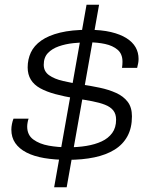

<svg xmlns="http://www.w3.org/2000/svg" viewBox="-20 -743 636 812"><path d="M209 49 346 -723H399L262 49ZM266 -67Q211 -67 167 -74.5Q123 -82 92 -98Q61 -114 44.5 -138Q28 -162 28 -195Q28 -206 30.5 -218.5Q33 -231 37 -241H101Q99 -237 97 -226.5Q95 -216 95 -208Q95 -172 121 -153Q147 -134 186 -127Q225 -120 267 -120Q309 -120 345.5 -126Q382 -132 410 -145Q438 -158 454.5 -180.5Q471 -203 471 -237Q471 -261 459 -276Q447 -291 424 -300Q401 -309 369.5 -315Q338 -321 298 -327Q251 -335 214 -345Q177 -355 150.5 -369.5Q124 -384 110.5 -406Q97 -428 97 -458Q97 -492 110.5 -521Q124 -550 154.5 -571.5Q185 -593 234 -605Q283 -617 353 -617Q409 -617 449 -607.5Q489 -598 515 -581.5Q541 -565 553.5 -543Q566 -521 566 -494Q566 -484 564.5 -476.5Q563 -469 560 -456H496Q497 -463 497.5 -469Q498 -475 498 -482Q498 -515 477.5 -532.5Q457 -550 424.5 -557Q392 -564 355 -564Q323 -564 290 -560.5Q257 -557 228.5 -547Q200 -537 182.5 -518.5Q165 -500 165 -469Q165 -441 187.5 -425Q210 -409 246.5 -400.5Q283 -392 324 -386Q364 -380 402 -372Q440 -364 471 -350Q502 -336 520 -312.5Q538 -289 538 -251Q538 -202 519 -167Q500 -132 464.5 -110Q429 -88 379 -77.5Q329 -67 266 -67Z"/></svg>

Font: Archivo Expanded ExtraLight
Style: Italic
Weight: 250
Width: 7
Italic angle: -10°
Designer: Hector Gatti
Foundry: Omnibus-Type
Version: Version 2.001